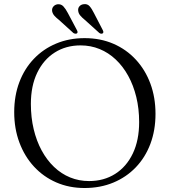

<svg xmlns="http://www.w3.org/2000/svg" viewBox="-20 -902 831 939"><path d="M394 -715.5Q471 -715.5 534.5 -688Q598 -660.5 644.2 -610.5Q690.5 -560.5 715.5 -493Q740.5 -425.5 740.5 -345Q740.5 -265 715.5 -198.5Q690.5 -132 644.2 -83.8Q598 -35.5 534.2 -9Q470.5 17.5 393.5 17.5Q318 17.5 255 -10Q192 -37.5 146 -87.5Q100 -137.5 74.8 -205.2Q49.5 -273 49.5 -353.5Q49.5 -433.5 74.5 -499.8Q99.5 -566 145.5 -614.2Q191.5 -662.5 254.8 -689Q318 -715.5 394 -715.5ZM660.5 -305Q660.5 -370.5 646.5 -427.8Q632.5 -485 607 -531.2Q581.5 -577.5 546 -611Q510.5 -644.5 467 -662.2Q423.5 -680 374 -680Q302.5 -680 247.8 -645.2Q193 -610.5 162 -546.2Q131 -482 131 -393.5Q131 -327.5 144.8 -270Q158.5 -212.5 183.8 -166Q209 -119.5 244.2 -85.8Q279.5 -52 323 -34.2Q366.5 -16.5 415.5 -16.5Q488 -16.5 543.2 -51.5Q598.5 -86.5 629.5 -151.2Q660.5 -216 660.5 -305ZM312 -838 356 -755Q358.5 -750.5 359.2 -746.2Q360 -742 356.5 -739Q352.5 -736.5 348 -737.2Q343.5 -738 339 -740.5L268.5 -804.5Q255.5 -814.5 246.5 -824.5Q237.5 -834.5 235 -847Q233 -860.5 240.8 -869.8Q248.5 -879 261 -881Q278.5 -883 289.8 -871Q301 -859 312 -838ZM439.5 -838 482.5 -755Q485 -750 485.5 -746Q486 -742 482.5 -739Q479 -736.5 474.2 -737.2Q469.5 -738 465.5 -741L394.5 -805Q381.5 -815.5 372.8 -825.8Q364 -836 362.5 -848.5Q360.5 -861.5 368.2 -870.8Q376 -880 389.5 -881.5Q407 -884 418 -871.8Q429 -859.5 439.5 -838Z"/></svg>

Font: Fraunces Light
Style: Regular
Weight: 300
Version: Version 1.000;[b76b70a41]